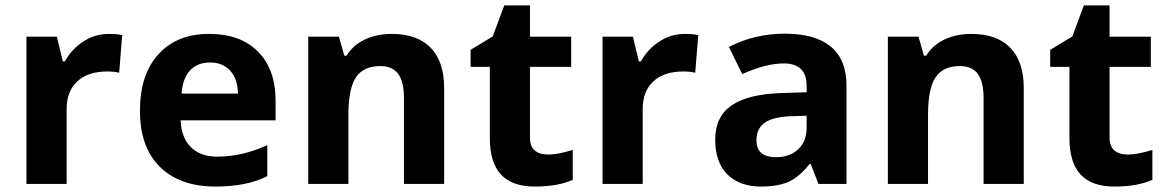

<svg xmlns="http://www.w3.org/2000/svg" viewBox="-20 -682 4326 712"><path d="M382.8 -556.2Q413.6 -556.2 433.1 -551.8L421.9 -412.1Q404.3 -417 377.9 -417Q306.6 -417 266.8 -380.4Q227.1 -343.8 227.1 -277.8V0H78.1V-545.9H190.9L212.9 -454.1H220.2Q246.6 -501 288.6 -527.8Q331.5 -556.2 382.8 -556.2Z M971.2 -28.8Q896 9.8 779.3 9.8Q647.5 9.8 573.2 -63Q499 -135.7 499 -271Q499 -406.2 567.4 -480.5Q635.7 -556.2 754.4 -556.2Q873 -556.2 937 -490.2Q1002 -424.8 1002 -308.1V-235.8H649.9Q652.3 -171.9 687.7 -136.5Q723.1 -101.1 786.1 -101.1Q878.9 -101.1 971.2 -144ZM653.3 -335H862.3Q861.3 -389.6 833.7 -419.9Q806.2 -450.2 758.8 -450.2Q711.4 -450.2 684.3 -420.4Q657.2 -390.6 653.3 -335Z M1433.1 -556.2Q1527.8 -556.2 1577.4 -504.6Q1627 -453.1 1627 -356V0H1478V-318.8Q1478 -378.4 1456.8 -407.7Q1435.5 -437 1390.1 -437Q1327.6 -437 1299.8 -395Q1272 -353 1272 -256.8V0H1123V-545.9H1236.8L1256.8 -475.6H1265.1Q1289.6 -515.1 1333.3 -535.6Q1377 -556.2 1433.1 -556.2Z M1945.3 -545.9H2098.1V-434.1H1945.3V-170.9Q1945.3 -140.1 1962.6 -124.5Q1980 -108.9 2014.2 -108.9Q2048.3 -108.9 2104 -126V-15.1Q2048.3 9.8 1963.6 9.8Q1878.9 9.8 1837.6 -34.9Q1796.4 -79.6 1796.4 -170.9V-434.1H1725.1V-497.1L1807.1 -546.9L1850.1 -662.1H1945.3Z M2519 -556.2Q2549.8 -556.2 2569.3 -551.8L2558.1 -412.1Q2540.5 -417 2514.2 -417Q2442.9 -417 2403.1 -380.4Q2363.3 -343.8 2363.3 -277.8V0H2214.4V-545.9H2327.1L2349.1 -454.1H2356.4Q2382.8 -501 2424.8 -527.8Q2467.8 -556.2 2519 -556.2Z M2683.1 -507.8Q2777.8 -557.1 2890.6 -557.1Q3003.4 -557.1 3061.3 -508.8Q3119.1 -460.4 3119.1 -363.8V0H3015.1L2986.3 -74.2H2982.4Q2944.8 -26.4 2905.3 -8.3Q2865.7 9.8 2801.3 9.8Q2723.1 9.8 2677.2 -35.2Q2632.3 -80.1 2632.3 -164.6Q2632.3 -249 2692.4 -290.8Q2752.4 -332.5 2876.5 -336.9L2971.2 -339.8V-363.8Q2971.2 -446.8 2886.2 -446.8Q2820.8 -446.8 2732.4 -407.2ZM2785.2 -162.1Q2785.2 -99.1 2857.4 -99.1Q2909.7 -99.1 2940.4 -128.9Q2971.2 -158.7 2971.2 -208V-252.9L2913.6 -251Q2848.6 -249 2816.9 -227.5Q2785.2 -206.1 2785.2 -162.1Z M3582.5 -556.2Q3677.2 -556.2 3726.8 -504.6Q3776.4 -453.1 3776.4 -356V0H3627.4V-318.8Q3627.4 -378.4 3606.2 -407.7Q3585 -437 3539.6 -437Q3477.1 -437 3449.2 -395Q3421.4 -353 3421.4 -256.8V0H3272.5V-545.9H3386.2L3406.2 -475.6H3414.6Q3439 -515.1 3482.7 -535.6Q3526.4 -556.2 3582.5 -556.2Z M4094.7 -545.9H4247.6V-434.1H4094.7V-170.9Q4094.7 -140.1 4112.1 -124.5Q4129.4 -108.9 4163.6 -108.9Q4197.8 -108.9 4253.4 -126V-15.1Q4197.8 9.8 4113 9.8Q4028.3 9.8 3987.1 -34.9Q3945.8 -79.6 3945.8 -170.9V-434.1H3874.5V-497.1L3956.5 -546.9L3999.5 -662.1H4094.7Z"/></svg>

Font: Open Sans Hebrew
Style: Bold
Weight: 700
Foundry: Ascender Corporation, Yanek Iontef
Version: Version 2.001;PS 002.001;hotconv 1.0.70;makeotf.lib2.5.58329